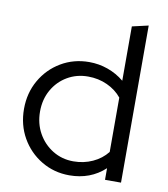

<svg xmlns="http://www.w3.org/2000/svg" viewBox="-82 -786 753 863"><g transform="rotate(10 295.0 -354.5)"><path d="M292 8Q222.1 8 164.5 -26.4Q106.9 -60.8 73.4 -119.5Q40 -178.2 40 -251Q40 -323.6 73.4 -382Q106.8 -440.5 164.4 -474.7Q222 -509 293 -509Q336.9 -509 377.9 -494.5Q419 -480 453 -452V-700L527 -717V0H454V-53Q388 8 292 8ZM299 -57Q346 -57 386.5 -75.5Q427 -94 453 -127V-375Q427 -407 386.7 -425.5Q346.4 -444 299 -444Q246.8 -444 204.4 -419Q162 -394 137.5 -350.5Q113 -307 113 -252Q113 -197 137.6 -152.9Q162.3 -108.8 204.6 -82.9Q246.9 -57 299 -57Z"/></g></svg>

Font: Red Hat Display VF
Style: Regular
Weight: 300
Designer: Pentagram, MCKL
Foundry: Pentagram, MCKL
Version: Version 1.023